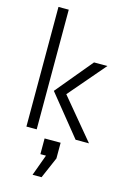

<svg xmlns="http://www.w3.org/2000/svg" viewBox="-146 -801 763 1136"><g transform="rotate(15 235.5 -233.5)"><path d="M64.9 -732.9H127.9V0H64.9ZM167 -246.1 353 -470.2H435.1L243.2 -246.1L448.2 0H366.2ZM173.8 266.1 221.2 136.2H187V40H285.2V136.2L229 266.1Z"/></g></svg>

Font: Kreadon
Style: Regular
Weight: 400
Designer: kohakuno
Foundry: StudioGnu
Version: Version 1.000;Glyphs 3.1.2 (3151)